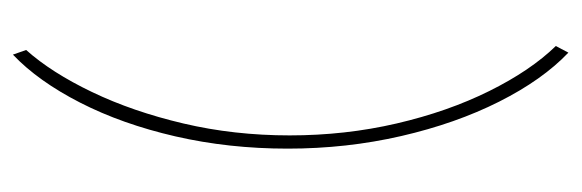

<svg xmlns="http://www.w3.org/2000/svg" viewBox="-314 -460 879 290"><g transform="rotate(-90 125.0 -315.5)"><path d="M190 104Q149 65 116 -0.5Q83 -66 64 -148.5Q45 -231 45 -320Q45 -409 63.5 -489.5Q82 -570 114.5 -633.5Q147 -697 187 -735L194 -715Q160 -677 130.5 -615.5Q101 -554 83 -477.5Q65 -401 65 -317Q65 -233 83 -155.5Q101 -78 132 -15.5Q163 47 200 85Z"/></g></svg>

Font: Inconsolata UltraCondensed ExtraLight
Style: Regular
Weight: 200
Width: 1
Monospace: yes
Designer: Raph Levien, Cyreal, Brenton Simpson
Foundry: Raph Levien, Cyreal, Google
Version: Version 3.100; ttfautohint (v1.8.4.7-5d5b)